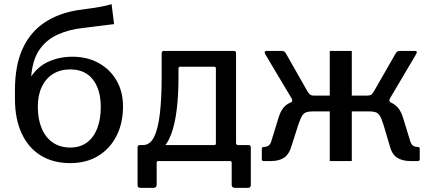

<svg xmlns="http://www.w3.org/2000/svg" viewBox="-20 -775 2073 924"><path d="M318 10Q236 10 176.5 -26.5Q117 -63 84.5 -132.5Q52 -202 52 -298L84 -391L123 -396Q158 -453 211.5 -477.5Q265 -502 328 -502Q401 -502 456 -471Q511 -440 541.5 -386.5Q572 -333 572 -263Q572 -183 541 -121.5Q510 -60 453 -25Q396 10 318 10ZM318 -65Q365 -65 397.5 -88.5Q430 -112 447.5 -156Q465 -200 465 -261Q465 -317 447.5 -357.5Q430 -398 397.5 -419.5Q365 -441 318 -441Q270 -441 235 -419Q200 -397 181 -357Q162 -317 162 -261Q162 -201 181 -156.5Q200 -112 235 -88.5Q270 -65 318 -65ZM52 -298V-342Q52 -460 88.5 -540Q125 -620 193.5 -666Q262 -712 359 -727Q389 -731 414.5 -734.5Q440 -738 465 -742.5Q490 -747 517 -755L529 -659Q483 -653 449 -649Q415 -645 377 -640Q311 -633 256.5 -608Q202 -583 169 -534.5Q136 -486 130 -405L127 -335Z M656 129Q648 129 645 125.5Q642 122 642 115V-65Q642 -77 653 -77H1011Q1019 -77 1019 -85V-446Q1019 -454 1010 -454H848Q839 -454 839 -446L758 -518Q758 -530 768 -530H1102Q1111 -530 1113.5 -527.5Q1116 -525 1116 -517V-87Q1116 -77 1125 -77H1176Q1187 -77 1187 -65V115Q1187 122 1184 125.5Q1181 129 1173 129H1111Q1095 129 1095 114V8Q1095 0 1086 0H743Q734 0 734 8V114Q734 129 718 129ZM672 -31 669 -77Q702 -77 721.5 -116Q741 -155 749.5 -229Q758 -303 758 -407V-518H839V-405Q839 -319 830.5 -248Q822 -177 803 -127Q784 -77 751.5 -51.5Q719 -26 672 -31Z M1250 0Q1244 0 1242 -2Q1240 -4 1240 -10V-59Q1240 -68 1251 -68Q1265 -68 1274 -75.5Q1283 -83 1288 -103L1320 -207Q1329 -237 1343 -255Q1357 -273 1379.5 -282Q1402 -291 1436 -292L1472 -315H1567V-530H1673V-315H1768L1803 -292Q1837 -291 1859.5 -282Q1882 -273 1896.5 -255Q1911 -237 1920 -207L1952 -103Q1957 -83 1966 -75.5Q1975 -68 1989 -68Q2000 -68 2000 -59V-10Q2000 -4 1997.5 -2Q1995 0 1990 0H1955Q1916 0 1890.5 -16.5Q1865 -33 1854 -79L1826 -173Q1817 -203 1808.5 -217Q1800 -231 1787.5 -235Q1775 -239 1754 -239H1673V0H1567V-239H1487Q1467 -239 1454.5 -235Q1442 -231 1433.5 -217Q1425 -203 1415 -173L1385 -79Q1373 -34 1348.5 -17Q1324 0 1285 0ZM1490 -273 1379 -282Q1386 -285 1386.5 -290Q1387 -295 1383 -302L1256 -515Q1249 -530 1263 -530H1335Q1344 -530 1349 -526Q1354 -522 1357 -516L1458 -338Q1465 -326 1471.5 -320.5Q1478 -315 1490 -315ZM1745 -273V-315Q1762 -315 1768 -320.5Q1774 -326 1781 -338L1883 -516Q1886 -522 1891 -526Q1896 -530 1905 -530H1976Q1991 -530 1983 -515L1857 -302Q1849 -288 1861 -282Z"/></svg>

Font: Libre Franklin Medium
Style: Regular
Weight: 500
Designer: Pablo Impallari, Rodrigo Fuenzalida, Nhung Nguyen
Foundry: Impallari Type
Version: Version 3.000